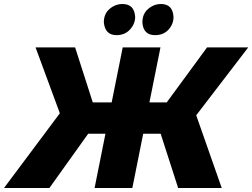

<svg xmlns="http://www.w3.org/2000/svg" viewBox="-65 -936 1256 956"><path d="M-45 0 233 -372 112 -700H309L397 -426H491L546 -700H734L679 -426H765L966 -700H1171L912 -362L1039 0H822L735 -270H648L594 0H406L460 -270H374L181 0ZM515 -761Q458 -761 452 -825Q452 -867 480.5 -891.5Q509 -916 545 -916Q604 -916 608 -852Q608 -817 582.2 -789Q556.5 -761 515 -761ZM707 -761Q648 -761 644 -825Q644 -867 672.5 -891.5Q701 -916 737 -916Q795 -916 799 -852Q799 -816 774 -788.5Q749 -761 707 -761Z"/></svg>

Font: Argentum Sans
Style: Bold Italic
Weight: 700
Italic angle: -11°
Designer: Julieta Ulanovsky (font), Cristiano Sobral (main changes and remaster)
Foundry: Julieta Ulanovsky (font), Cristiano Sobral (main changes and remaster)
Version: Version 2.007;June 15, 2022;FontCreator 14.0.0.2814 64-bit; 